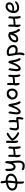

<svg xmlns="http://www.w3.org/2000/svg" viewBox="3465 -4296 1053 8023"><g transform="rotate(-90 3991.5 -284.5)"><path d="M391.1 193.8Q361.8 193.8 344 156.2Q326.2 118.7 326.2 47.9Q326.2 8.8 332 -81.1Q276.9 -81.5 226.3 -93.8Q175.8 -106 133.1 -130.6Q90.3 -155.3 64.7 -197.5Q39.1 -239.7 39.1 -294.9Q39.1 -346.2 60.8 -389.9Q82.5 -433.6 116.5 -462.6Q150.4 -491.7 194.3 -512.9Q238.3 -534.2 280.8 -544.4Q323.2 -554.7 363.8 -557.1Q361.8 -600.6 356.4 -642.6Q351.1 -684.6 346.9 -709.7Q342.8 -734.9 342.8 -741.2Q342.8 -763.7 351.6 -777.3Q360.4 -791 376 -791Q400.4 -791 416.7 -769Q433.1 -747.1 438 -716.8Q450.2 -652.3 454.1 -578.1Q519 -575.7 571.3 -561.5Q623.5 -547.4 663.6 -521Q703.6 -494.6 725.3 -451.9Q747.1 -409.2 747.1 -353Q747.1 -252 657.7 -177.7Q568.4 -103.5 418.9 -85.9Q414.1 -19 414.1 27.8Q414.1 64 418.5 108.6Q422.9 153.3 422.9 155.8Q422.9 171.9 414.6 182.9Q406.2 193.8 391.1 193.8ZM456.1 -499Q456.1 -475.1 454.6 -446Q453.1 -417 451.7 -395.5Q450.2 -374 446.3 -335.9Q442.4 -297.9 440.4 -282.2Q438.5 -266.6 433.1 -221.2Q427.7 -175.8 426.8 -166Q492.7 -174.8 544.2 -198.7Q595.7 -222.7 627.4 -263.7Q659.2 -304.7 659.2 -356.9Q659.2 -417 603.5 -455.3Q547.9 -493.7 456.1 -499ZM127.9 -294.9Q127.9 -233.4 179.9 -198.7Q231.9 -164.1 339.8 -161.1Q341.3 -174.3 345.5 -213.9Q349.6 -253.4 351.3 -270.8Q353 -288.1 356.2 -322.3Q359.4 -356.4 361.1 -377.7Q362.8 -398.9 364.3 -426.5Q365.7 -454.1 366.2 -477.1Q299.3 -470.2 246.6 -448.2Q193.8 -426.3 160.9 -386.5Q127.9 -346.7 127.9 -294.9Z M1083.5 222.2Q993.2 222.2 942.9 199.2Q892.6 176.3 892.6 136.2Q892.6 101.1 926.3 101.1Q937 101.1 950 106Q962.9 110.8 975.8 116.9Q988.8 123 1016.4 127.9Q1043.9 132.8 1080.6 132.8Q1116.7 132.8 1141.8 121.1Q1167 109.4 1181.2 86.7Q1195.3 64 1201.4 34.7Q1207.5 5.4 1207.5 -34.2Q1207.5 -73.7 1201.2 -152.6Q1194.8 -231.4 1192.4 -287.1Q1161.6 -219.2 1120.1 -189.2Q1078.6 -159.2 1033.7 -159.2Q947.3 -159.2 900.4 -226.1Q853.5 -293 853.5 -432.1Q853.5 -480 857.4 -512.5Q861.3 -544.9 868.9 -561.5Q876.5 -578.1 885 -584.5Q893.6 -590.8 905.3 -590.8Q930.7 -590.8 941.2 -573.2Q951.7 -555.7 949.7 -513.2Q934.1 -246.1 1028.3 -246.1Q1069.3 -246.1 1102.3 -285.9Q1135.3 -325.7 1155.3 -392.1Q1175.3 -458.5 1184.6 -545.9Q1187.5 -573.2 1193.6 -581.5Q1199.7 -589.8 1217.3 -589.8Q1241.7 -589.8 1259.3 -566.2Q1276.9 -542.5 1271.5 -488.8Q1264.2 -428.7 1266.8 -368.4Q1269.5 -308.1 1275.6 -271.5Q1281.7 -234.9 1288.1 -169.7Q1294.4 -104.5 1294.4 -34.2Q1294.4 32.2 1278.1 82.5Q1261.7 132.8 1232.7 162.8Q1203.6 192.9 1166.3 207.5Q1128.9 222.2 1083.5 222.2Z M1509.3 49.8Q1473.6 49.8 1452.9 4.4Q1432.1 -41 1432.1 -117.2Q1432.1 -176.8 1447.3 -206.1Q1447.8 -230 1448.5 -274.7Q1449.2 -319.3 1449.7 -354.2Q1450.2 -389.2 1450.2 -416Q1450.2 -440.9 1458.5 -455.6Q1466.8 -470.2 1482.4 -470.2Q1508.3 -470.2 1523.2 -449.5Q1538.1 -428.7 1538.1 -389.2Q1538.1 -365.2 1531.2 -241.2H1533.2Q1681.2 -241.2 1781.2 -268.1Q1783.7 -347.2 1793.5 -407.2Q1797.4 -430.7 1808.1 -446.8Q1818.8 -462.9 1834.5 -462.9Q1855.5 -462.9 1867.9 -442.9Q1880.4 -422.9 1880.4 -394Q1880.4 -372.1 1874.3 -316.4Q1868.2 -260.7 1868.2 -226.1Q1868.2 -154.8 1879.2 -72.8Q1890.1 9.3 1890.1 15.1Q1890.1 32.2 1878.9 43.2Q1867.7 54.2 1851.1 54.2Q1815.9 54.2 1797.6 -7.3Q1779.3 -68.8 1779.3 -166V-188Q1679.2 -165 1528.3 -163.1V-152.8Q1528.3 -108.4 1532.2 -49.6Q1536.1 9.3 1536.1 18.1Q1536.1 32.2 1528.8 41Q1521.5 49.8 1509.3 49.8Z M2089.4 -50.8Q2052.7 -50.8 2039.6 -105.2Q2026.4 -159.7 2026.4 -273.9Q2026.4 -299.8 2030.3 -365.7Q2034.2 -431.6 2034.2 -465.8Q2034.2 -471.2 2033.7 -482.4Q2033.2 -493.7 2033.2 -500Q2033.2 -528.8 2043.2 -544.9Q2053.2 -561 2069.3 -561Q2093.3 -561 2109.1 -539.8Q2125 -518.6 2125 -482.9Q2125 -458 2119.1 -381.6Q2113.3 -305.2 2113.3 -273.9Q2113.3 -231.4 2117.2 -189.7Q2121.1 -147.9 2125.2 -121.3Q2129.4 -94.7 2129.4 -88.9Q2129.4 -71.3 2118.2 -61Q2106.9 -50.8 2089.4 -50.8ZM2438 -17.1Q2374 -17.1 2287.1 -85.4Q2200.2 -153.8 2147 -238.8Q2123 -271.5 2123 -294.9Q2123 -315.4 2139.2 -333Q2152.3 -351.6 2186.8 -384Q2221.2 -416.5 2262.9 -449.2Q2304.7 -481.9 2349.4 -505.9Q2394 -529.8 2422.4 -529.8Q2437.5 -529.8 2447.3 -519.5Q2457 -509.3 2457 -494.1Q2457 -477.5 2439.5 -463.6Q2421.9 -449.7 2387.2 -430.7Q2383.8 -429.2 2382.3 -428.2Q2315.9 -388.2 2266.6 -348.1Q2217.3 -308.1 2217.3 -294.9Q2217.3 -275.4 2268.3 -218.8Q2319.3 -162.1 2387.2 -122.1Q2397.5 -115.7 2412.8 -107.7Q2428.2 -99.6 2438.5 -94Q2448.7 -88.4 2458.7 -81.8Q2468.8 -75.2 2473.9 -69.1Q2479 -63 2479 -57.1Q2479 -40.5 2467.3 -28.8Q2455.6 -17.1 2438 -17.1Z M3047.9 167Q3028.8 167 3017.3 152.8Q3005.9 138.7 3005.9 120.1Q3005.9 103 3015.9 48.3Q3025.9 -6.3 3028.8 -46.9Q2999.5 -45.4 2874.3 -32.7Q2749 -20 2691.4 -20Q2651.4 -20 2623.8 -31.5Q2596.2 -43 2581.5 -65.2Q2566.9 -87.4 2560.8 -114.7Q2554.7 -142.1 2554.7 -179.2Q2554.7 -210 2563.2 -269.5Q2571.8 -329.1 2580.6 -358.9Q2587.9 -386.7 2599.9 -400.4Q2611.8 -414.1 2635.7 -414.1Q2649.4 -414.1 2658.9 -401.9Q2668.5 -389.6 2668.5 -372.1Q2668.5 -371.6 2656 -299.3Q2643.6 -227.1 2643.6 -183.1Q2643.6 -94.2 2704.6 -94.2Q2782.2 -94.2 2888.7 -111.8Q2900.4 -184.1 2900.4 -220.2Q2900.4 -267.6 2896 -325.7Q2891.6 -383.8 2891.6 -398.9Q2891.6 -453.1 2928.7 -453.1Q2946.8 -453.1 2960 -440.2Q2973.1 -427.2 2978.5 -405.8Q2989.7 -348.1 2989.7 -276.9Q2989.7 -213.4 2979.5 -127.9Q3017.6 -132.8 3043.5 -132.8Q3115.7 -132.8 3115.7 -73.2Q3115.7 -32.2 3109.4 23.4Q3103 79.1 3093.8 119.1Q3087.4 142.6 3076.9 154.8Q3066.4 167 3047.9 167Z M3330.6 53.2Q3305.2 53.2 3285.4 42.2Q3265.6 31.2 3254.2 13.9Q3242.7 -3.4 3235.4 -27.8Q3228 -52.2 3225.3 -75.7Q3222.7 -99.1 3222.7 -126Q3222.7 -170.9 3233.6 -255.1Q3244.6 -339.4 3254.4 -382.8Q3261.2 -422.4 3268.1 -439.2Q3274.9 -456.1 3288.6 -456.1Q3309.6 -456.1 3326.9 -437Q3344.2 -418 3344.2 -392.1Q3344.2 -377.4 3327.9 -282.5Q3311.5 -187.5 3311.5 -144Q3311.5 -95.2 3318.6 -65.7Q3325.7 -36.1 3346.2 -36.1Q3408.7 -36.1 3495.6 -251Q3508.3 -281.2 3520.8 -317.4Q3533.2 -353.5 3540.8 -376.2Q3548.3 -398.9 3556.9 -419.7Q3565.4 -440.4 3574.7 -450.2Q3584 -460 3596.2 -460Q3619.1 -460 3636.7 -443.4Q3654.3 -426.8 3659.2 -398.9Q3682.6 -245.1 3698.2 -181.2Q3710.4 -131.8 3728.8 -90.1Q3747.1 -48.3 3758.3 -26.1Q3769.5 -3.9 3769.5 6.8Q3769.5 24.4 3757.8 36.6Q3746.1 48.8 3729.5 48.8Q3696.8 48.8 3672.4 6.8Q3647.9 -35.2 3623.5 -119.1Q3602.5 -189 3586.4 -277.8Q3572.3 -233.4 3545.4 -168Q3504.4 -71.3 3447.5 -9Q3390.6 53.2 3330.6 53.2Z M4085 -73.2Q3978.5 -73.2 3910.4 -137Q3842.3 -200.7 3842.3 -298.8Q3842.3 -336.9 3855.5 -372.8Q3868.7 -408.7 3889.2 -435.3Q3909.7 -461.9 3934.1 -482.2Q3958.5 -502.4 3982.2 -512.7Q4005.9 -522.9 4023.9 -522.9Q4033.2 -522.9 4036.1 -522Q4061.5 -530.8 4088.9 -530.8Q4188 -530.8 4245.1 -469.7Q4302.2 -408.7 4302.2 -303.2Q4302.2 -205.1 4239.7 -139.2Q4177.2 -73.2 4085 -73.2ZM3930.2 -303.2Q3930.2 -236.8 3971.2 -197Q4012.2 -157.2 4081.1 -157.2Q4141.6 -157.2 4177.7 -198Q4213.9 -238.8 4213.9 -306.2Q4213.9 -372.6 4182.9 -410.4Q4151.9 -448.2 4098.1 -448.2Q4068.8 -448.2 4049.6 -438.2Q4030.3 -428.2 4009.3 -407.2Q3999 -397 3987.3 -381.6Q3975.6 -366.2 3968.3 -361.1Q3960.9 -356 3948.2 -356Q3943.8 -356 3941.9 -356.9Q3930.2 -329.1 3930.2 -303.2Z M4508.8 8.8Q4473.1 8.8 4452.6 -36.6Q4432.1 -82 4432.1 -157.2Q4432.1 -209 4446.8 -231.9Q4447.3 -261.7 4449 -344.2Q4450.7 -426.8 4450.7 -463.9Q4450.7 -487.8 4458.7 -502.4Q4466.8 -517.1 4481.9 -517.1Q4507.8 -517.1 4522.9 -496.6Q4538.1 -476.1 4538.1 -436Q4538.1 -412.6 4534.9 -348.4Q4531.7 -284.2 4530.8 -261.2H4533.7Q4678.7 -261.2 4780.8 -289.1Q4783.2 -357.4 4793 -414.1Q4796.9 -437 4807.9 -452.4Q4818.8 -467.8 4835 -467.8Q4856 -467.8 4868.4 -447.8Q4880.9 -427.7 4880.9 -398.9Q4880.9 -378.9 4874.3 -328.1Q4867.7 -277.3 4867.7 -248Q4867.7 -191.4 4873.8 -136Q4879.9 -80.6 4886 -44.4Q4892.1 -8.3 4892.1 2Q4892.1 19 4880.9 30Q4869.6 41 4853 41Q4817.9 41 4798.3 -22.9Q4778.8 -86.9 4778.8 -184.1V-208Q4683.6 -186 4527.8 -184.1Q4528.3 -142.1 4532.7 -86.9Q4537.1 -31.7 4537.1 -23.9Q4537.1 -9.3 4529.3 -0.2Q4521.5 8.8 4508.8 8.8Z M5135.7 53.2Q5110.4 53.2 5090.6 42.2Q5070.8 31.2 5059.3 13.9Q5047.9 -3.4 5040.5 -27.8Q5033.2 -52.2 5030.5 -75.7Q5027.8 -99.1 5027.8 -126Q5027.8 -170.9 5038.8 -255.1Q5049.8 -339.4 5059.6 -382.8Q5066.4 -422.4 5073.2 -439.2Q5080.1 -456.1 5093.8 -456.1Q5114.7 -456.1 5132.1 -437Q5149.4 -418 5149.4 -392.1Q5149.4 -377.4 5133.1 -282.5Q5116.7 -187.5 5116.7 -144Q5116.7 -95.2 5123.8 -65.7Q5130.9 -36.1 5151.4 -36.1Q5213.9 -36.1 5300.8 -251Q5313.5 -281.2 5325.9 -317.4Q5338.4 -353.5 5345.9 -376.2Q5353.5 -398.9 5362.1 -419.7Q5370.6 -440.4 5379.9 -450.2Q5389.2 -460 5401.4 -460Q5424.3 -460 5441.9 -443.4Q5459.5 -426.8 5464.4 -398.9Q5487.8 -245.1 5503.4 -181.2Q5515.6 -131.8 5533.9 -90.1Q5552.2 -48.3 5563.5 -26.1Q5574.7 -3.9 5574.7 6.8Q5574.7 24.4 5563 36.6Q5551.3 48.8 5534.7 48.8Q5502 48.8 5477.5 6.8Q5453.1 -35.2 5428.7 -119.1Q5407.7 -189 5391.6 -277.8Q5377.4 -233.4 5350.6 -168Q5309.6 -71.3 5252.7 -9Q5195.8 53.2 5135.7 53.2Z M5731.4 211.9Q5689.5 211.9 5689.5 167Q5689.5 152.8 5696.8 132.8Q5704.1 112.8 5711.7 77.1Q5719.2 41.5 5719.2 -9.8Q5719.2 -79.6 5691.9 -220.9Q5664.6 -362.3 5663.6 -436Q5662.1 -480.5 5688.5 -487.8Q5702.1 -529.8 5807.6 -529.8Q5897.5 -529.8 5969.2 -497.1Q6041 -464.4 6083.3 -401.1Q6125.5 -337.9 6125.5 -253.9Q6125.5 -171.9 6066.9 -121.8Q6008.3 -71.8 5915.5 -71.8Q5852.5 -71.8 5803.2 -95.2Q5810.5 -39.6 5810.5 -2.9Q5810.5 97.7 5790.5 154.8Q5770.5 211.9 5731.4 211.9ZM5756.3 -412.1Q5756.3 -397.5 5757.3 -381.3Q5758.3 -365.2 5759 -354Q5759.8 -342.8 5762.5 -323.7Q5765.1 -304.7 5766.1 -297.6Q5767.1 -290.5 5771.2 -268.6Q5775.4 -246.6 5775.9 -243.4Q5776.4 -240.2 5781.2 -214.8L5786.6 -189.9Q5788.1 -189.5 5802.2 -181.4Q5816.4 -173.3 5825.4 -169.9Q5834.5 -166.5 5856.4 -162.4Q5878.4 -158.2 5905.3 -158.2Q5965.8 -158.2 6000 -184.1Q6034.2 -210 6034.2 -265.1Q6034.2 -343.3 5972.4 -393.1Q5910.6 -442.9 5815.4 -442.9Q5795.4 -442.9 5753.4 -436Q5756.3 -424.3 5756.3 -412.1Z M6375.5 -46.9Q6308.1 -46.9 6269.3 -81.5Q6230.5 -116.2 6230.5 -175.8Q6230.5 -228 6255.4 -280.3Q6280.3 -332.5 6321.5 -373.5Q6362.8 -414.6 6421.9 -440.2Q6481 -465.8 6544.4 -465.8Q6578.1 -465.8 6590.3 -445.8Q6600.1 -448.2 6603 -448.2Q6627 -448.2 6643.8 -429.7Q6660.6 -411.1 6665 -380.9Q6680.7 -265.1 6703.9 -195.6Q6727.1 -126 6783.2 -53.2Q6800.8 -31.7 6788.8 -3.4Q6776.9 24.9 6748 24.9Q6735.4 24.9 6728 20Q6720.7 15.1 6712.4 3.9Q6669.9 -52.2 6644.5 -107.2Q6619.1 -162.1 6605.5 -251Q6587.9 -197.3 6561 -156.7Q6534.2 -116.2 6503.2 -92.8Q6472.2 -69.3 6440.2 -58.1Q6408.2 -46.9 6375.5 -46.9ZM6320.3 -173.8Q6320.3 -153.8 6324.2 -142.1Q6342.8 -131.8 6373 -131.8Q6436.5 -131.8 6485.8 -197.8Q6535.2 -263.7 6559.1 -386.2Q6446.8 -371.6 6383.5 -311.8Q6320.3 -252 6320.3 -173.8Z M6949.2 49.8Q6913.6 49.8 6892.8 4.4Q6872.1 -41 6872.1 -117.2Q6872.1 -176.8 6887.2 -206.1Q6887.7 -230 6888.4 -274.7Q6889.2 -319.3 6889.6 -354.2Q6890.1 -389.2 6890.1 -416Q6890.1 -440.9 6898.4 -455.6Q6906.7 -470.2 6922.4 -470.2Q6948.2 -470.2 6963.1 -449.5Q6978 -428.7 6978 -389.2Q6978 -365.2 6971.2 -241.2H6973.1Q7121.1 -241.2 7221.2 -268.1Q7223.6 -347.2 7233.4 -407.2Q7237.3 -430.7 7248 -446.8Q7258.8 -462.9 7274.4 -462.9Q7295.4 -462.9 7307.9 -442.9Q7320.3 -422.9 7320.3 -394Q7320.3 -372.1 7314.2 -316.4Q7308.1 -260.7 7308.1 -226.1Q7308.1 -154.8 7319.1 -72.8Q7330.1 9.3 7330.1 15.1Q7330.1 32.2 7318.8 43.2Q7307.6 54.2 7291 54.2Q7255.9 54.2 7237.5 -7.3Q7219.2 -68.8 7219.2 -166V-188Q7119.1 -165 6968.3 -163.1V-152.8Q6968.3 -108.4 6972.2 -49.6Q6976.1 9.3 6976.1 18.1Q6976.1 32.2 6968.8 41Q6961.4 49.8 6949.2 49.8Z M7687 -11.2Q7571.8 -11.2 7514.9 -76.4Q7458 -141.6 7458 -252.9Q7458 -298.3 7470.5 -344.5Q7482.9 -390.6 7507.6 -432.4Q7532.2 -474.1 7565.4 -506.6Q7598.6 -539.1 7643.3 -558.1Q7688 -577.1 7737.8 -577.1Q7814.5 -577.1 7859.6 -534.9Q7904.8 -492.7 7904.8 -413.1Q7904.8 -353 7869.9 -308.8Q7835 -264.6 7776.1 -242.4Q7717.3 -220.2 7643.1 -220.2Q7575.7 -220.2 7545.9 -243.2Q7545.9 -174.8 7578.1 -134.5Q7610.4 -94.2 7680.7 -94.2Q7724.1 -94.2 7760.7 -103.8Q7797.4 -113.3 7820.6 -126.7Q7843.8 -140.1 7861.6 -153.6Q7879.4 -167 7893.6 -176.5Q7907.7 -186 7918 -186Q7942.9 -186 7942.9 -152.8Q7942.9 -130.9 7921.6 -105.7Q7900.4 -80.6 7866.2 -59.8Q7832 -39.1 7783.9 -25.1Q7735.8 -11.2 7687 -11.2ZM7553.7 -301.8Q7559.6 -301.8 7585.7 -297.9Q7611.8 -293.9 7635.7 -293.9Q7721.2 -293.9 7770 -326.2Q7818.8 -358.4 7818.8 -414.1Q7818.8 -492.2 7735.8 -492.2Q7667.5 -492.2 7616.9 -437.5Q7566.4 -382.8 7550.8 -301.8Z"/></g></svg>

Font: Shantell Sans Irregular Bouncy
Style: Regular
Weight: 400
Designer: Stephen Nixon, Anya Danilova, Shantell Martin
Foundry: Arrow Type
Version: Version 1.006;[9816181b4]